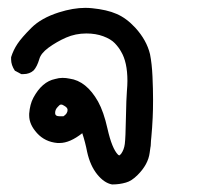

<svg xmlns="http://www.w3.org/2000/svg" viewBox="-20 -285 540 498"><path d="M134.8 85.9Q131.8 85.9 128.9 85.9Q96.7 83 76.2 60.5Q55.7 38.1 55.7 14.6Q55.7 11.7 55.7 9.8Q57.6 -14.6 66.4 -31.2Q88.9 -73.2 123 -80.1Q132.8 -83 142.1 -83Q151.4 -83 160.2 -81.1Q204.1 -75.2 234.4 -21.5Q249 4.9 258.8 48.8Q270.5 100.6 286.1 116.2L289.1 118.2Q290 118.2 293.9 114.3Q301.8 103.5 303.7 88.4Q305.7 73.2 306.6 21Q307.6 -31.2 309.1 -47.9Q310.5 -64.5 310.5 -75.2Q310.5 -124 293.9 -151.4Q288.1 -162.1 277.8 -172.9Q267.6 -183.6 248 -190.9Q228.5 -198.2 204.1 -198.2Q175.8 -198.2 151.4 -187.5Q127 -176.8 105.5 -161.1Q85.9 -146.5 82 -131.8Q76.2 -112.3 67.4 -102.5Q56.6 -92.8 41 -92.8Q39.1 -92.8 35.2 -92.8L18.6 -101.6Q8.8 -116.2 8.8 -130.9Q8.8 -134.8 8.8 -136.7Q14.6 -155.3 25.4 -171.4Q36.1 -187.5 61.5 -212.9Q86.9 -238.3 132.8 -252.9Q169.9 -264.6 201.2 -264.6Q210 -264.6 218.8 -263.7Q257.8 -259.8 282.2 -249Q307.6 -238.3 331.1 -212.9Q360.4 -180.7 369.1 -144.5Q374 -120.1 375.5 -86.9Q377 -53.7 377 -26.4Q377 1 376 20.5Q375 40 374.5 46.4Q374 52.7 373.5 58.6Q373 64.5 372.6 69.8Q372.1 75.2 371.6 80.1Q371.1 85 371.1 89.4Q371.1 93.8 370.1 97.7Q369.1 105.5 368.2 111.3Q364.3 141.6 336.9 168.9Q321.3 184.6 306.6 188.5Q290 193.4 271.5 193.4H270.5Q250 189.5 231.9 167Q213.9 144.5 206.1 109.4Q201.2 84 193.4 60.5Q161.1 85.9 134.8 85.9ZM144.5 16.6Q155.3 9.8 155.3 0Q155.3 -5.9 146.5 -10.7Q141.6 -13.7 140.1 -13.7Q138.7 -13.7 137.7 -13.7Q134.8 -13.7 129.9 -7.8Q123 -1 123 7.8Q123 11.7 124.5 13.2Q126 14.6 126 14.6Q128.9 16.6 135.3 16.6Q141.6 16.6 144.5 16.6Z"/></svg>

Font: JasonHandwriting2
Style: SemiBold
Weight: 600
Version: Version 1.04.7